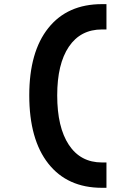

<svg xmlns="http://www.w3.org/2000/svg" viewBox="-20 -811 626 929"><path d="M473.6 97.7Q306.2 97.7 213.9 -19.3Q121.6 -136.2 121.6 -349.6Q121.6 -560.1 213.9 -675.5Q306.2 -791 473.6 -791H495.1V-668.5H473.6Q369.6 -668.5 313.2 -585Q256.8 -501.5 256.8 -349.6Q256.8 -195.3 313.2 -110.1Q369.6 -24.9 473.6 -24.9H495.1V97.7Z"/></svg>

Font: Cascadia Code NF
Style: Bold
Weight: 700
Monospace: yes
Designer: Aaron Bell
Foundry: Saja Typeworks
Version: Version 2404.023; ttfautohint (v1.8.4)